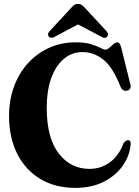

<svg xmlns="http://www.w3.org/2000/svg" viewBox="-20 -922 690 955"><path d="M630 -205Q625.5 -148 590.8 -98.2Q556 -48.5 496 -18Q436 12.5 355 12.5Q253.5 12.5 179.5 -32.5Q105.5 -77.5 65.2 -158Q25 -238.5 25 -344.5Q25 -424 49.5 -491Q74 -558 119 -607.5Q164 -657 224.5 -684.2Q285 -711.5 356.5 -711.5Q402 -711.5 431.8 -702.5Q461.5 -693.5 478.8 -684.2Q496 -675 504 -675Q513 -675 523.2 -684Q533.5 -693 543.8 -702Q554 -711 562.5 -711Q569.5 -711 574 -706.2Q578.5 -701.5 583 -685.5L629 -500Q631.5 -489.5 627 -481.2Q622.5 -473 611.5 -471Q589.5 -467 579.5 -490.5Q541.5 -587.5 494.2 -625.2Q447 -663 390.5 -663Q337.5 -663 297.5 -629.2Q257.5 -595.5 235 -533.5Q212.5 -471.5 212.5 -386Q212.5 -235.5 272 -158.8Q331.5 -82 425 -82Q482 -82 526.5 -114.5Q571 -147 595 -210.5Q608.5 -227.5 620.5 -224.5Q631 -222 630 -205ZM254.5 -740.5Q235 -728.5 224 -738.5Q219.5 -742.5 219 -750Q218.5 -757.5 226 -766L329.5 -878Q339.5 -889.5 347.5 -896Q355.5 -902.5 368 -902.5Q380.5 -902.5 388.5 -896Q396.5 -889.5 407 -878L510.5 -766Q517.5 -757.5 517 -750Q516.5 -742.5 512 -738.5Q501 -728 482 -740.5L368 -800.5Z"/></svg>

Font: Fraunces 144pt Soft
Style: Bold
Weight: 700
Version: Version 1.000;[0bf87f6ff]